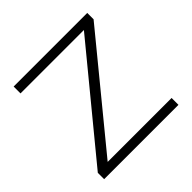

<svg xmlns="http://www.w3.org/2000/svg" viewBox="-140 -645 771 771"><g transform="rotate(-45 245.0 -260.0)"><path d="M32 -36 398 -481H38V-520H456V-484L91 -39H454V0H32Z"/></g></svg>

Font: Raleway-v4020 Light
Style: Regular
Weight: 300
Designer: Matt McInerney, Pablo Impallari, Rodrigo Fuenzalida
Foundry: Matt McInerney, Pablo Impallari, Rodrigo Fuenzalida
Version: Version 4.020;PS 004.020;hotconv 1.0.88;makeotf.lib2.5.64775